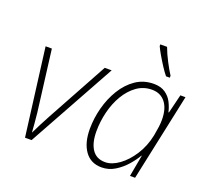

<svg xmlns="http://www.w3.org/2000/svg" viewBox="-130 -925 1186 1095"><g transform="rotate(20 463.0 -377.0)"><path d="M121 0 53 -530H91L138 -158Q142 -124 144 -95Q146 -66 148 -42H149Q162 -69 177 -98.5Q192 -128 209 -159L412 -530H454L161 0Z M588 10Q522 10 486.5 -40Q451 -90 451 -174Q451 -238 468 -302.5Q485 -367 518 -421Q551 -475 598.5 -507.5Q646 -540 708 -540Q750 -540 777.5 -521Q805 -502 819.5 -473Q834 -444 840 -416H843L871 -530H902L789 0H758L782 -131H780Q762 -100 733.5 -67.5Q705 -35 668 -12.5Q631 10 588 10ZM597 -25Q638 -25 681.5 -56.5Q725 -88 759.5 -142Q794 -196 808 -264Q814 -296 817 -319Q820 -342 820 -362Q820 -430 790.5 -467.5Q761 -505 709 -505Q658 -505 617.5 -476Q577 -447 548.5 -399Q520 -351 505.5 -292Q491 -233 491 -174Q491 -104 517.5 -64.5Q544 -25 597 -25ZM757 -604Q742 -622 723.5 -650.5Q705 -679 688.5 -707.5Q672 -736 664 -754V-764H705Q719 -726 741 -684Q763 -642 780 -616V-604Z"/></g></svg>

Font: Noto Sans Disp ExtLt
Style: Italic
Weight: 200
Italic angle: -12°
Designer: Monotype Design Team
Foundry: Monotype Imaging Inc.
Version: Version 2.000;GOOG;noto-source:20170915:90ef993387c0